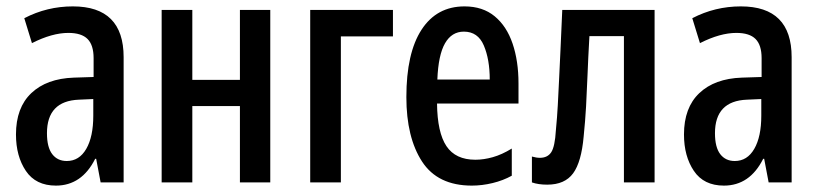

<svg xmlns="http://www.w3.org/2000/svg" viewBox="-20 -571 2555 601"><path d="M155 10Q92 10 61 -36Q30 -82 30 -150Q30 -234 78 -279.5Q126 -325 211 -328L273 -330V-389Q273 -430 254 -449Q235 -468 194 -468Q143 -468 80 -436L56 -514Q127 -551 208 -551Q367 -551 367 -392V0H295L281 -74H278Q236 10 155 10ZM189 -67Q228 -67 250 -105Q272 -143 272 -209V-261L227 -259Q127 -255 127 -154Q127 -110 143.5 -88.5Q160 -67 189 -67Z M486 0V-540H582V-321H731V-540H826V0H731V-239H582V0Z M951 0V-540H1210V-457H1047V0Z M1457 10Q1350 10 1301 -65.5Q1252 -141 1252 -267Q1252 -405 1299.5 -478Q1347 -551 1434 -551Q1491 -551 1528.5 -520Q1566 -489 1584.5 -434.5Q1603 -380 1603 -310V-247H1348Q1349 -156 1377.5 -113.5Q1406 -71 1468 -71Q1494 -71 1522.5 -79Q1551 -87 1582 -106V-21Q1555 -6 1522 2Q1489 10 1457 10ZM1349 -322H1513Q1513 -385 1494.5 -428.5Q1476 -472 1432 -472Q1394 -472 1373 -435.5Q1352 -399 1349 -322Z M1693 7Q1665 7 1645 0V-81Q1659 -77 1670 -77Q1694 -77 1705.5 -94.5Q1717 -112 1720 -163Q1724 -204 1726 -241.5Q1728 -279 1730 -321Q1732 -363 1734.5 -416Q1737 -469 1740 -540H2029V0H1933V-458H1825Q1821 -387 1819 -334.5Q1817 -282 1814.5 -237.5Q1812 -193 1807 -144Q1800 -64 1774 -28.5Q1748 7 1693 7Z M2246 10Q2183 10 2152 -36Q2121 -82 2121 -150Q2121 -234 2169 -279.5Q2217 -325 2302 -328L2364 -330V-389Q2364 -430 2345 -449Q2326 -468 2285 -468Q2234 -468 2171 -436L2147 -514Q2218 -551 2299 -551Q2458 -551 2458 -392V0H2386L2372 -74H2369Q2327 10 2246 10ZM2280 -67Q2319 -67 2341 -105Q2363 -143 2363 -209V-261L2318 -259Q2218 -255 2218 -154Q2218 -110 2234.5 -88.5Q2251 -67 2280 -67Z"/></svg>

Font: Noto Sans ExtraCondensed Medium
Style: Regular
Weight: 500
Width: 2
Designer: Monotype Design Team
Foundry: Monotype Imaging Inc.
Version: Version 2.013; ttfautohint (v1.8.4.7-5d5b)